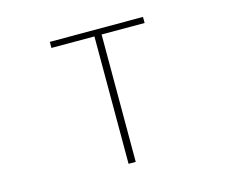

<svg xmlns="http://www.w3.org/2000/svg" viewBox="-101 -868 1203 1009"><g transform="rotate(-15 500.0 -363.0)"><path d="M480 0H519V-693H753V-726H246V-693H480Z"/></g></svg>

Font: Harano Aji Gothic CN ExtraLight
Style: Regular
Weight: 250
Foundry: Masamichi Hosoda
Version: HaranoAjiGothicCN-ExtraLight version 20230610;ttx 4.39.4